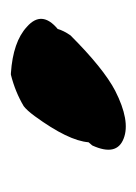

<svg xmlns="http://www.w3.org/2000/svg" viewBox="32 -942 256 361"><g transform="rotate(-90 160.5 -762.0)"><path d="M203 -870Q262 -866 290 -840Q322 -812 286 -782Q283 -771 274 -758Q212 -696 170 -674Q113 -645 80 -658Q46 -671 67 -717L73 -724Q76 -762 122 -825Q133 -840 141 -846Q168 -862 200 -870Z"/></g></svg>

Font: Knewave
Style: Regular
Weight: 400
Designer: Tyler Finck
Foundry: Tyler Finck
Version: Version 1.001